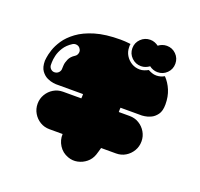

<svg xmlns="http://www.w3.org/2000/svg" viewBox="-151 -866 1302 1247"><g transform="rotate(20 500.0 -243.0)"><path d="M796 -697Q834 -697 860.5 -670.5Q887 -644 887 -606Q887 -568 860.5 -541.5Q834 -515 796 -515Q780 -515 765 -520.5Q750 -526 739 -535Q727 -526 712.5 -520.5Q698 -515 682 -515Q644 -515 617 -541.5Q590 -568 590 -606Q590 -644 617 -670.5Q644 -697 682 -697Q698 -697 712.5 -691.5Q727 -686 739 -677Q750 -686 765 -691.5Q780 -697 796 -697ZM798 -216Q764 -216 725.5 -216Q687 -216 650 -216Q649 -208 649 -201Q649 -194 649 -186H724Q760 -186 789 -168.5Q818 -151 835.5 -121.5Q853 -92 853 -57Q853 -21 835.5 8.5Q818 38 789 55.5Q760 73 724 73H621Q617 86 613.5 99.5Q610 113 606 124Q594 158 567.5 179.5Q541 201 507.5 208Q474 215 441 203Q399 188 376 151.5Q353 115 355 73H264Q228 73 199 55.5Q170 38 152.5 8.5Q135 -21 135 -57Q135 -92 152.5 -121.5Q170 -151 199 -168.5Q228 -186 264 -186H390Q391 -194 391 -201Q391 -208 391 -216Q347 -216 296.5 -216Q246 -216 203 -216Q203 -216 185 -218Q167 -220 143.5 -230.5Q120 -241 102 -265.5Q84 -290 84 -335Q84 -335 86.5 -356.5Q89 -378 100 -412Q111 -446 136 -483.5Q161 -521 207 -555Q253 -589 324.5 -610.5Q396 -632 500 -632Q514 -632 530.5 -631Q547 -630 558.5 -628.5Q570 -627 570 -627Q568 -622 568 -616.5Q568 -611 568 -606Q568 -574 583.5 -548.5Q599 -523 624.5 -507.5Q650 -492 682 -492Q697 -492 711.5 -497Q726 -502 739 -509Q752 -502 766 -497Q780 -492 796 -492Q811 -492 825 -496Q839 -500 851 -507Q881 -476 899 -433Q917 -390 917 -335Q917 -290 899 -265.5Q881 -241 857.5 -230.5Q834 -220 816 -218Q798 -216 798 -216ZM257 -432Q270 -440 274 -456Q278 -472 269 -485Q261 -499 245.5 -502.5Q230 -506 216 -498Q180 -475 161.5 -445.5Q143 -416 136.5 -388Q130 -360 130 -341Q130 -322 130 -320Q132 -304 144 -294Q156 -284 172 -286Q188 -288 198 -300Q208 -312 207 -328Q207 -330 208 -348.5Q209 -367 219.5 -391Q230 -415 257 -432Z"/></g></svg>

Font: Nikukyu
Style: Regular
Weight: 400
Version: Version 1.00